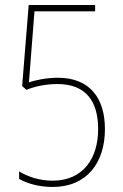

<svg xmlns="http://www.w3.org/2000/svg" viewBox="-20 -734 487 763"><path d="M210 -425C161 -425 121 -415 95 -407L117 -689H358V-714H94L68 -392L85 -377C117 -390 160 -400 208 -400C323 -400 370 -330 370 -221C370 -103 309 -16 189 -16C135 -16 88 -33 56 -53V-23C87 -5 135 9 189 9C325 9 397 -87 397 -221C397 -344 337 -425 210 -425Z"/></svg>

Font: Noto Sans Hebrew Condensed Thin
Style: Regular
Weight: 100
Width: 3
Designer: Monotype Design Team
Foundry: Monotype Imaging Inc.
Version: Version 2.004